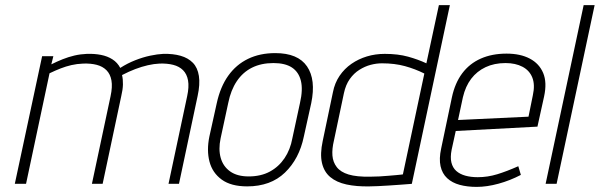

<svg xmlns="http://www.w3.org/2000/svg" viewBox="-20 -720 2349 752"><path d="M713 -343 640 0H681L754 -344Q764 -390 759 -422.5Q754 -455 735.5 -474Q717 -493 687.5 -501.5Q658 -510 619 -509Q597 -508 568.5 -502Q540 -496 509.5 -484Q479 -472 451 -454Q440 -475 420.5 -487.5Q401 -500 375.5 -505Q350 -510 320 -509Q295 -508 271.5 -502.5Q248 -497 225.5 -488Q203 -479 181 -468L189 -500H145L38 0H82L174 -433Q197 -444 217.5 -452Q238 -460 259.5 -465Q281 -470 306 -471Q336 -472 359 -466Q382 -460 397 -445Q412 -430 416.5 -405Q421 -380 413 -343L340 0H382L455 -344Q461 -369 461.5 -389Q462 -409 458 -426Q485 -440 510 -449.5Q535 -459 559 -464.5Q583 -470 605 -471Q635 -472 658.5 -466Q682 -460 697 -445Q712 -430 716.5 -405Q721 -380 713 -343Z M1170 -185 1199 -316Q1218 -408 1182.5 -460Q1147 -512 1058 -512Q998 -512 951.5 -489.5Q905 -467 874 -423.5Q843 -380 829 -316L800 -185Q789 -131 800.5 -87Q812 -43 848.5 -16.5Q885 10 948 10Q1040 10 1096 -44Q1152 -98 1170 -185ZM1155 -317 1125 -178Q1117 -134 1094.5 -100.5Q1072 -67 1037 -48Q1002 -29 954 -29Q909 -29 881.5 -48.5Q854 -68 844.5 -101.5Q835 -135 844 -178L874 -317Q884 -367 907.5 -402Q931 -437 967 -455Q1003 -473 1051 -473Q1097 -473 1123.5 -455.5Q1150 -438 1158.5 -403.5Q1167 -369 1155 -317Z M1593 0 1742 -700H1699L1650 -472Q1618 -487 1578.5 -498Q1539 -509 1487 -509Q1450 -509 1417 -499Q1384 -489 1356.5 -470Q1329 -451 1310 -423Q1291 -395 1284 -359L1244 -168Q1233 -117 1241 -82Q1249 -47 1273.5 -26.5Q1298 -6 1337 2.5Q1376 11 1427 10Q1440 10 1460.5 9Q1481 8 1504.5 6.5Q1528 5 1548 3.5Q1568 2 1581 1Q1594 0 1593 0ZM1642 -432 1558 -37Q1558 -37 1550.5 -36Q1543 -35 1530 -34Q1517 -33 1500.5 -31.5Q1484 -30 1466 -29Q1448 -28 1430 -28Q1377 -27 1345.5 -36.5Q1314 -46 1299 -65.5Q1284 -85 1282 -111Q1280 -137 1288 -170L1327 -355Q1334 -388 1350 -410.5Q1366 -433 1387.5 -446.5Q1409 -460 1431.5 -466Q1454 -472 1476 -472Q1526 -472 1566 -461Q1606 -450 1642 -432Z M1749 -134 1765 -207 2085 -224 2111 -342Q2123 -397 2107.5 -434Q2092 -471 2055 -490.5Q2018 -510 1964 -510Q1907 -510 1863 -490.5Q1819 -471 1790.5 -433Q1762 -395 1750 -339L1708 -139Q1699 -98 1705.5 -69Q1712 -40 1731.5 -22Q1751 -4 1780.5 4Q1810 12 1847 12Q1887 12 1932.5 -0.5Q1978 -13 2020 -35L2010 -69Q1965 -49 1927.5 -37.5Q1890 -26 1851 -26Q1824 -26 1802.5 -32Q1781 -38 1767 -50.5Q1753 -63 1748 -83.5Q1743 -104 1749 -134ZM2067 -347 2050 -263 1774 -250 1793 -339Q1803 -382 1825.5 -411.5Q1848 -441 1882 -457Q1916 -473 1960 -473Q1999 -473 2026.5 -458.5Q2054 -444 2065 -416Q2076 -388 2067 -347Z M2117 0H2160L2309 -700H2266Z"/></svg>

Font: Advent Pro Light
Style: Italic
Weight: 300
Italic angle: -12°
Version: Version 3.000